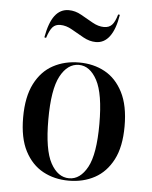

<svg xmlns="http://www.w3.org/2000/svg" viewBox="-48 -658 563 710"><g transform="rotate(5 233.5 -303.0)"><path d="M233.1 11.3Q179.8 11.3 137.5 -11.7Q95.2 -34.7 70.2 -82.7Q45.2 -130.6 45.2 -207.3Q45.2 -283.9 70.2 -332.7Q95.2 -381.5 137.9 -404.4Q180.6 -427.4 233.9 -427.4Q287.9 -427.4 329.8 -404.4Q371.8 -381.5 396.8 -332.7Q421.8 -283.9 421.8 -207.3Q421.8 -130.6 396.8 -82.7Q371.8 -34.7 329.4 -11.7Q287.1 11.3 233.1 11.3ZM233.9 2.4Q275 2.4 301.6 -46.4Q328.2 -95.2 328.2 -207.3Q328.2 -319.4 301.6 -369Q275 -418.5 233.9 -418.5Q191.9 -418.5 165.3 -369Q138.7 -319.4 138.7 -207.3Q138.7 -95.2 165.3 -46.4Q191.9 2.4 233.9 2.4ZM288.7 -508.1Q265.3 -508.1 241.9 -521Q218.5 -533.9 196.4 -546.8Q174.2 -559.7 152.4 -559.7Q134.7 -559.7 124.2 -548.4Q113.7 -537.1 104 -507.3L97.6 -508.9Q107.3 -563.7 127.4 -590.3Q147.6 -616.9 179 -616.9Q203.2 -616.9 225.8 -604Q248.4 -591.1 270.6 -578.6Q292.7 -566.1 313.7 -566.1Q332.3 -566.1 343.1 -577.4Q354 -588.7 362.1 -616.9L368.5 -616.1Q359.7 -562.1 339.5 -535.1Q319.4 -508.1 288.7 -508.1Z"/></g></svg>

Font: Playfair 144pt SemiCondensed Medium
Style: Regular
Weight: 500
Width: 4
Designer: Claus Eggers Sørensen
Foundry: Claus Eggers Sørensen
Version: Version 2.203